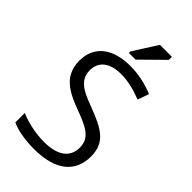

<svg xmlns="http://www.w3.org/2000/svg" viewBox="-281 -1016 1110 1110"><g transform="rotate(45 274.5 -460.5)"><path d="M237 10C411 10 501 -64 501 -193C501 -306 431 -346 304 -394C260 -411 231 -422 205 -438C167 -462 143 -491 143 -539C143 -614 197 -653 288 -653C341 -653 397 -640 458 -616L483 -685C420 -711 354 -724 292 -724C151 -724 61 -659 61 -537C61 -502 68 -475 80 -451C110 -392 172 -361 246 -333C353 -293 419 -266 419 -184C419 -105 361 -60 249 -60C183 -60 110 -75 52 -100V-23C98 0 174 10 237 10ZM232 -783V-771H287L424 -906V-931H326Z"/></g></svg>

Font: Frost Regular
Style: Regular
Weight: 400
Designer: Lee Frost
Foundry: Lee Frost for Ice Communication Norge AS
Version: Version 2.011;hotconv 1.0.107;makeotfexe 2.5.65593